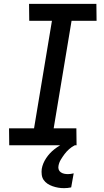

<svg xmlns="http://www.w3.org/2000/svg" viewBox="-20 -755 540 998"><path d="M28 0 27 -88H157L250 -647H132L131 -735H481L482 -647H352L259 -88H377L378 0ZM313 223Q297 223 282.5 220.5Q268 218 253.5 213Q239 208 227 200Q215 192 207 180.5Q199 169 197 153.5Q195 138 197 123Q202 94 220 67Q238 40 263 20.5Q288 1 316.5 -12.5Q345 -26 374 -32L369 0Q353 8 339.5 20Q326 32 315.5 46Q305 60 296 75Q287 90 284 107Q282 117 285 126Q288 135 296 140.5Q304 146 313.5 148Q323 150 333 150Q340 150 347.5 149Q355 148 363 146L350 219Q341 221 331.5 222Q322 223 313 223Z"/></svg>

Font: Iosevka SS18 Semibold
Style: Italic
Weight: 600
Italic angle: -9°
Monospace: yes
Designer: Belleve Invis
Foundry: Belleve Invis
Version: Version 25.1.1; ttfautohint (v1.8.4)